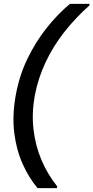

<svg xmlns="http://www.w3.org/2000/svg" viewBox="-20 -831 485 996"><path d="M175 145Q130 92 97.5 19.5Q65 -53 54 -141.5Q43 -230 61 -333Q79 -436 121.5 -524.5Q164 -613 222 -686Q280 -759 343 -811H445L443 -802Q373 -740 314.5 -666Q256 -592 216.5 -508Q177 -424 160 -333Q144 -242 154 -158Q164 -74 195.5 0Q227 74 277 136L275 145Z"/></svg>

Font: DM Sans 9pt Medium
Style: Italic
Weight: 500
Italic angle: -10°
Version: Version 4.004;gftools[0.9.30]